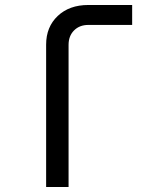

<svg xmlns="http://www.w3.org/2000/svg" viewBox="-20 -750 640 770"><path d="M165 0V-571Q165 -642 211.5 -686Q258 -730 334 -730H510V-650H334Q299 -650 277 -628Q255 -606 255 -570V0Z"/></svg>

Font: JetBrains Mono NL
Style: Regular
Weight: 400
Monospace: yes
Designer: Philipp Nurullin, Konstantin Bulenkov
Foundry: JetBrains
Version: Version 2.305; ttfautohint (v1.8.4.7-5d5b)